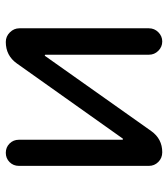

<svg xmlns="http://www.w3.org/2000/svg" viewBox="20 -607 566 646"><g transform="rotate(90 303.0 -284.0)"><path d="M450.2 -412.1Q450.2 -414.1 448.7 -414.6Q447.3 -415 446.3 -414.1L193.4 -57.6Q167 -20.5 121.1 -20.5Q102.5 -20.5 88.9 -34.2Q75.2 -47.9 75.2 -66.4V-502Q75.2 -520.5 88.4 -533.7Q101.6 -546.9 119.6 -546.9Q137.7 -546.9 150.9 -533.7Q164.1 -520.5 164.1 -502V-154.3Q164.1 -152.3 165.5 -151.9Q167 -151.4 168 -152.3L420.9 -509.8Q447.3 -546.9 492.2 -546.9Q511.7 -546.9 524.9 -533.7Q538.1 -520.5 538.1 -502V-64.5Q538.1 -45.9 525.4 -33.2Q512.7 -20.5 494.1 -20.5Q475.6 -20.5 462.9 -33.2Q450.2 -45.9 450.2 -64.5Z"/></g></svg>

Font: Gen Jyuu Gothic P Regular
Style: Regular
Weight: 400
Designer: [Source Han Sans]
Ryoko NISHIZUKA  (kana & ideographs); Paul D. Hunt (Latin, Greek & Cyrillic); Wenlong ZHANG  (bopomofo
Version: Version 1.002.20150607